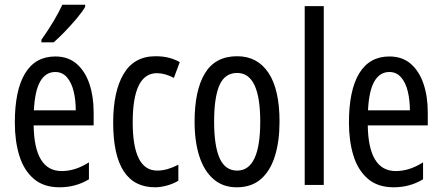

<svg xmlns="http://www.w3.org/2000/svg" viewBox="-20 -786 1878 816"><path d="M215 -546Q270 -546 306 -514.5Q342 -483 360 -429.5Q378 -376 378 -309V-253H123Q126 -59 242 -59Q271 -59 299.5 -68Q328 -77 358 -96V-24Q302 10 233 10Q165 10 123 -26.5Q81 -63 62 -125Q43 -187 43 -265Q43 -402 86.5 -474Q130 -546 215 -546ZM215 -480Q174 -480 151 -440Q128 -400 124 -317H302Q302 -361 293 -398Q284 -435 264.5 -457.5Q245 -480 215 -480ZM342 -757Q330 -736 306 -707.5Q282 -679 255.5 -651.5Q229 -624 208 -606H156V-617Q214 -699 245 -766H342Z M639 10Q461 10 461 -265Q461 -397 505.5 -472Q550 -547 641 -547Q673 -547 698 -540.5Q723 -534 744 -522L719 -455Q681 -475 647 -475Q544 -475 544 -266Q544 -61 648 -61Q670 -61 692.5 -67.5Q715 -74 738 -86V-18Q717 -5 689.5 2.5Q662 10 639 10Z M1168 -269Q1168 -186 1148.5 -123Q1129 -60 1089 -25Q1049 10 986 10Q927 10 887 -25Q847 -60 827 -122.5Q807 -185 807 -269Q807 -402 851 -474.5Q895 -547 988 -547Q1074 -547 1121 -476.5Q1168 -406 1168 -269ZM890 -269Q890 -166 913.5 -113.5Q937 -61 988 -61Q1086 -61 1086 -269Q1086 -476 988 -476Q936 -476 913 -424.5Q890 -373 890 -269Z M1356 0H1275V-760H1356Z M1635 -546Q1690 -546 1726 -514.5Q1762 -483 1780 -429.5Q1798 -376 1798 -309V-253H1543Q1546 -59 1662 -59Q1691 -59 1719.5 -68Q1748 -77 1778 -96V-24Q1722 10 1653 10Q1585 10 1543 -26.5Q1501 -63 1482 -125Q1463 -187 1463 -265Q1463 -402 1506.5 -474Q1550 -546 1635 -546ZM1635 -480Q1594 -480 1571 -440Q1548 -400 1544 -317H1722Q1722 -361 1713 -398Q1704 -435 1684.5 -457.5Q1665 -480 1635 -480Z"/></svg>

Font: Noto Sans Kannada ExtraCondensed
Style: Regular
Weight: 400
Width: 2
Designer: Jelle Bosma - Monotype Design Team
Foundry: Monotype Imaging Inc.
Version: Version 2.005; ttfautohint (v1.8.4.7-5d5b)